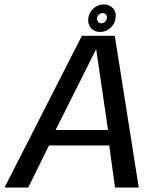

<svg xmlns="http://www.w3.org/2000/svg" viewBox="-42 -836 724 856"><path d="M-21.7 0H83.8L176.4 -187.5H445L470.9 0H576.6L469.8 -676.4H323.1ZM206 -256.3 385.7 -615.3H387.1L439.6 -256.3ZM404.3 -693.5Q421.7 -693.5 436.7 -701.9Q451.6 -710.3 461.3 -724.2Q471.1 -738.2 473.2 -755.3Q477.5 -781 462.1 -798.6Q446.7 -816.2 420.6 -816.2Q403.3 -816.2 388.6 -808.2Q373.9 -800.2 364.2 -786.4Q354.6 -772.6 351.7 -755.3Q348 -729.2 363.3 -711.4Q378.5 -693.5 404.3 -693.5ZM409.4 -732.2Q400.8 -732.2 395.2 -738.9Q389.7 -745.6 390.6 -755.3Q392.2 -765.1 399.6 -771.2Q406.9 -777.4 415.5 -777.4Q424.9 -777.4 430.4 -771.2Q436 -765.1 434.4 -755.3Q433.5 -745.6 426.1 -738.9Q418.8 -732.2 409.4 -732.2Z"/></svg>

Font: Anybody Thin
Style: Italic
Weight: 100
Italic angle: -10°
Designer: Tyler Finck
Foundry: Etcetera Type Company
Version: Version 1.114;gftools[0.9.25]